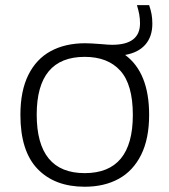

<svg xmlns="http://www.w3.org/2000/svg" viewBox="-20 -718 660 748"><path d="M561 -270.5Q561 -177.5 529.8 -114.8Q498.5 -52 442.2 -21.2Q386 9.5 310 9.5Q193 9.5 126.2 -60Q59.5 -129.5 59.5 -270.5Q59.5 -364 90.5 -426.2Q121.5 -488.5 178 -519Q234.5 -549.5 311.5 -549.5Q332.5 -549.5 377 -546Q402 -543.5 417 -543.5Q525.5 -543.5 525.5 -627Q525.5 -645.5 522.5 -661.8Q519.5 -678 513.5 -698H561Q567.5 -679 570.5 -662.5Q573.5 -646 573.5 -625.5Q573.5 -575.5 546.2 -544.2Q519 -513 467.5 -504Q561 -435 561 -270.5ZM497.5 -270Q497.5 -388.5 448.8 -442.5Q400 -496.5 310 -496.5Q123 -496.5 123 -271.5Q123 -43.5 310 -43.5Q497.5 -43.5 497.5 -270Z"/></svg>

Font: Encode Sans Expanded Light
Style: Regular
Weight: 300
Width: 7
Designer: Multiple Designers
Foundry: Impallari Type
Version: Version 2.000